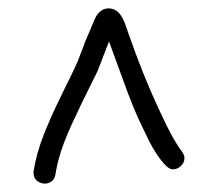

<svg xmlns="http://www.w3.org/2000/svg" viewBox="-20 -718 520 458"><path d="M60 -306V-309Q67 -352 83.5 -394.5Q100 -437 129 -496Q140 -518 147 -532.5Q154 -547 158.5 -556.5Q163 -566 165.5 -572Q168 -578 170 -584L179 -607Q181 -614 184 -620.5Q187 -627 189 -632L204 -668Q216 -698 239 -698Q260 -698 272 -675L277 -665Q288 -633 304 -589.5Q320 -546 339 -502Q358 -458 377.5 -418.5Q397 -379 415 -355Q420 -347 420 -341Q420 -330 411.5 -322Q403 -314 392 -314Q384 -314 374 -324.5Q364 -335 354 -350Q344 -365 335.5 -382Q327 -399 321 -412Q298 -458 273 -529L240 -619L213 -549L175 -472Q161 -443 150.5 -420Q140 -397 132.5 -377Q125 -357 120 -338.5Q115 -320 112 -301Q110 -290 102.5 -285Q95 -280 87 -280Q77 -280 68.5 -286.5Q60 -293 60 -306Z"/></svg>

Font: Nelagoney
Style: Regular
Weight: 400
Designer: Kanati
Foundry: Kanati and Michael Everson
Version: Version 2.000